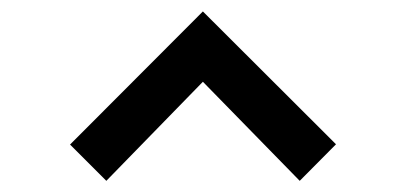

<svg xmlns="http://www.w3.org/2000/svg" viewBox="-20 -756 716 344"><path d="M170.5 -432 105.5 -497 343.5 -735.5 582 -497.5 517 -432 343.5 -609.5Z"/></svg>

Font: Hauora SemiBold
Style: Regular
Weight: 600
Designer: Wayne Shih
Foundry: WCYS
Version: Version 1.001